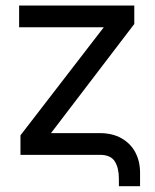

<svg xmlns="http://www.w3.org/2000/svg" viewBox="-20 -550 551 682"><path d="M335 0H52.7V-69.3L348.6 -453.1H47.9V-530.3H457V-464.8L161.1 -77.1H335Q379.4 -77.1 411.6 -58.8Q443.8 -40.5 460.7 -8.8Q477.5 22.9 477.5 63.5V111.3H402.3V85Q402.3 46.4 387.7 23.2Q373 0 335 0Z"/></svg>

Font: Pretendard GOV
Style: Regular
Weight: 400
Designer: Base glyphs from Inter by Rasmus Andersson; Hangeul glyphs from Noto Sans CJK(Source Han Sans) by Jang Soo-young and Kan
Foundry: Kil Hyung-jin
Version: Version 1.309